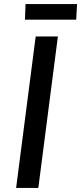

<svg xmlns="http://www.w3.org/2000/svg" viewBox="-20 -927 400 947"><path d="M59.5 0 156 -747H265.5L169 0ZM103 -830 106 -907H360L356 -830Z"/></svg>

Font: Merriweather Sans Italic
Style: Regular
Weight: 400
Italic angle: -7.5°
Designer: Eben Sorkin
Foundry: Eben Sorkin
Version: Version 1.008; ttfautohint (v1.7.19-72a1) -l 8 -r 50 -G 200 